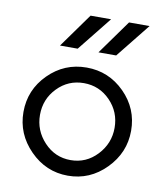

<svg xmlns="http://www.w3.org/2000/svg" viewBox="-78 -727 681 801"><g transform="rotate(10 263.0 -326.0)"><path d="M137 -518 241 -663H328L212 -518ZM300 -518 404 -663H491L375 -518ZM35 -219Q35 -313 102 -380Q169 -447 263 -447Q357 -447 424 -380Q491 -313 491 -219Q491 -126 423.5 -57.5Q356 11 263 11Q170 11 102.5 -57.5Q35 -126 35 -219ZM105 -219Q105 -153 151 -104Q197 -55 263 -55Q329 -55 375 -104Q421 -153 421 -219Q421 -286 375 -333.5Q329 -381 263 -381Q197 -381 151 -333.5Q105 -286 105 -219Z"/></g></svg>

Font: Arcon
Style: Regular
Weight: 400
Designer: M. Zarth
Foundry: martin zarth - visuelle & digitale kommunikation
Version: Version 1.131;PS 001.131;hotconv 1.0.70;makeotf.lib2.5.58329